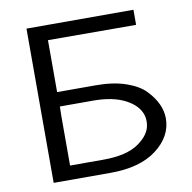

<svg xmlns="http://www.w3.org/2000/svg" viewBox="-78 -773 852 852"><g transform="rotate(-10 348.0 -347.5)"><path d="M96 0V-695H578V-627L181 -628V-394H357Q433 -394 490 -374.5Q547 -355 577 -323.5Q607 -292 621.5 -260Q636 -228 636 -196Q636 -115 561 -57.5Q486 0 353 0ZM181 -63H331Q436 -63 490.5 -101Q545 -139 549 -186V-185Q551 -208 546 -225Q532 -271 476 -300Q420 -329 332 -329H182Q182 -322 181.5 -308.5Q181 -295 181 -288Z"/></g></svg>

Font: Coval
Style: Light
Weight: 300
Foundry: Context Ltd
Version: Version 001.000